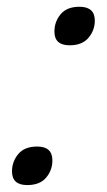

<svg xmlns="http://www.w3.org/2000/svg" viewBox="-20 -540 317 568"><path d="M215 -520Q260.5 -520 260.5 -479Q260.5 -450.5 241.8 -428.2Q223 -406 186 -406Q141 -406 141 -446.5Q141 -476 159.5 -498Q178 -520 215 -520ZM90 -106.5Q135 -106.5 135 -65.5Q135 -36.5 116.5 -14.5Q98 7.5 60.5 7.5Q15.5 7.5 15.5 -33Q15.5 -62 34 -84.2Q52.5 -106.5 90 -106.5Z"/></svg>

Font: Newsreader 6pt Light
Style: Italic
Weight: 300
Italic angle: -17°
Designer: Hugues Gentile
Foundry: Production Type
Version: Version 1.003; ttfautohint (v1.8.3)